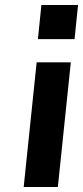

<svg xmlns="http://www.w3.org/2000/svg" viewBox="-20 -750 333 770"><path d="M264 -500 212 0H75L127 -500ZM132 -593 146 -730H293L279 -593Z"/></svg>

Font: Quantico
Style: Bold Italic
Weight: 700
Italic angle: -12°
Designer: Matt Desmond
Foundry: MADtype
Version: Version 2.002